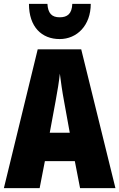

<svg xmlns="http://www.w3.org/2000/svg" viewBox="-20 -968 614 988"><path d="M447 -948H352C350 -897 327 -879 287 -879C246 -879 227 -900 224 -948H129C129 -829 195 -767 287 -767C376 -767 447 -837 447 -948ZM392 0H574L398 -714H174L0 0H184L211 -139H365ZM310 -445 339 -285H236L266 -447C276 -500 284 -551 288 -589C293 -549 300 -498 310 -445Z"/></svg>

Font: Noto Sans Thai ExtCond Blk
Style: Regular
Weight: 900
Width: 2
Designer: Monotype Design Team
Foundry: Monotype Imaging Inc.
Version: Version 2.002